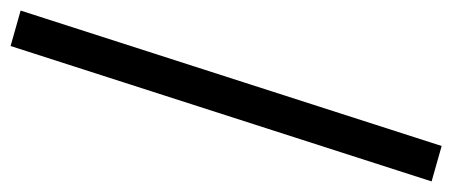

<svg xmlns="http://www.w3.org/2000/svg" viewBox="-283 -526 855 363"><g transform="rotate(-90 144.5 -344.5)"><path d="M50 63 -17 44 239 -752 306 -733Z"/></g></svg>

Font: Nunito Sans 10pt
Style: Regular
Weight: 400
Designer: Vernon Adams
Foundry: Vernon Adams
Version: Version 3.101;gftools[0.9.27]